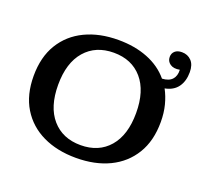

<svg xmlns="http://www.w3.org/2000/svg" viewBox="-130 -915 1181 1090"><g transform="rotate(20 461.0 -370.0)"><path d="M430 15Q316 15 229.5 -26.5Q143 -68 94.5 -147.5Q46 -227 46 -341Q46 -455 94.5 -534.5Q143 -614 229.5 -655.5Q316 -697 430 -697Q529 -697 607.5 -666Q686 -635 736 -575Q777 -577 796.5 -598.5Q816 -620 814 -657Q778 -650 756.5 -665Q735 -680 735 -706Q735 -728 750 -741.5Q765 -755 792 -755Q827 -755 849.5 -731.5Q872 -708 872 -663Q872 -609 846.5 -573.5Q821 -538 769 -528Q790 -489 802 -442.5Q814 -396 814 -341Q814 -227 765.5 -147.5Q717 -68 631 -26.5Q545 15 430 15ZM430 -62Q539 -62 602 -135Q665 -208 665 -341Q665 -474 602 -547Q539 -620 430 -620Q321 -620 257.5 -547Q194 -474 194 -341Q194 -208 257.5 -135Q321 -62 430 -62Z"/></g></svg>

Font: Montagu Slab 16pt Medium
Style: Regular
Weight: 500
Designer: Florian Karsten
Foundry: Florian Karsten
Version: Version 1.000; ttfautohint (v1.8.3)